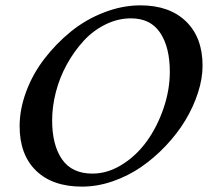

<svg xmlns="http://www.w3.org/2000/svg" viewBox="-20 -691 781 721"><path d="M288.1 9.8Q177.2 9.8 115.5 -50Q53.7 -109.9 53.7 -217.3Q53.7 -280.3 78.1 -346.4Q102.5 -412.6 146.5 -470Q190.4 -527.3 246.6 -572.8Q302.7 -618.2 371.1 -644.5Q439.5 -670.9 507.3 -670.9Q616.2 -670.9 678.5 -610.6Q740.7 -550.3 740.7 -444.3Q740.7 -396 723.4 -342.5Q706.1 -289.1 676 -239.3Q646 -189.5 602.8 -143.8Q559.6 -98.1 510.5 -64.2Q461.4 -30.3 403.6 -10.3Q345.7 9.8 288.1 9.8ZM327.1 -39.1Q384.3 -39.1 438.5 -73Q492.7 -106.9 531.5 -160.9Q570.3 -214.8 594 -283.9Q617.7 -353 617.7 -421.4Q617.7 -513.7 581.5 -567.9Q545.4 -622.1 471.7 -622.1Q422.4 -622.1 376 -599.1Q329.6 -576.2 293.9 -537.4Q258.3 -498.5 231.2 -449.5Q204.1 -400.4 189.9 -345.7Q175.8 -291 175.8 -238.8Q175.8 -146.5 212.9 -92.8Q250 -39.1 327.1 -39.1Z"/></svg>

Font: Happy Times at the IKOB Italic
Style: Regular
Weight: 400
Designer: Lucas Le Bihan
Foundry: Lucas Le Bihan
Version: Version 1.000;PS 1.0;hotconv 1.0.88;makeotf.lib2.5.647800